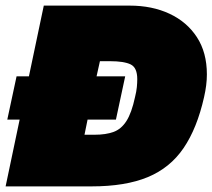

<svg xmlns="http://www.w3.org/2000/svg" viewBox="-47 -664 757 684"><path d="M-27 0 23 -238H-21L12 -392H56L109 -644H415Q495 -644 557 -615Q619 -586 654.5 -531.5Q690 -477 690 -399Q690 -380 687.5 -360Q685 -340 680 -318Q655 -207 607 -136.5Q559 -66 479.5 -33Q400 0 279 0ZM254 -184H290Q330 -184 357.5 -194Q385 -204 403.5 -233Q422 -262 434 -318Q439 -338 440.5 -353.5Q442 -369 442 -382Q442 -423 418.5 -434.5Q395 -446 345 -446H309L297 -392H399L366 -238H265Z"/></svg>

Font: Kanit Black
Style: Italic
Weight: 900
Italic angle: -12°
Designer: Katatrad Team
Foundry: CadsonDemak
Version: Version 2.000; ttfautohint (v1.8.3)